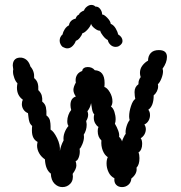

<svg xmlns="http://www.w3.org/2000/svg" viewBox="-20 -771 738 782"><path d="M644 -481Q644 -468 637.5 -451.5Q631 -435 623 -428Q624 -425 624 -419Q624 -409 619 -399Q614 -389 606 -383Q606 -339 584 -324Q591 -316 591 -302Q591 -290 585 -279.5Q579 -269 568 -264Q574 -255 574 -245Q574 -234 568.5 -224Q563 -214 553 -208Q559 -201 559 -185Q559 -160 544 -150Q548 -142 548 -127Q548 -100 536 -88Q540 -64 515 -44Q514 -28 503 -18.5Q492 -9 477 -9Q462 -9 453 -18.5Q444 -28 446 -45Q430 -53 422 -70Q414 -87 414 -105Q414 -121 419 -131Q406 -139 398.5 -158Q391 -177 393 -199Q378 -213 378 -237Q378 -247 381 -254Q373 -259 367.5 -269Q362 -279 362 -291Q362 -300 364 -305Q357 -312 354.5 -328.5Q352 -345 351 -351Q347 -331 336 -318Q339 -311 339 -304Q339 -291 331 -278Q333 -268 333 -263Q333 -241 321 -222Q322 -219 322 -213Q322 -200 315.5 -184Q309 -168 304 -165Q305 -162 305 -154Q305 -140 300 -128Q295 -116 288 -115Q291 -105 291 -97Q291 -83 276 -63Q280 -38 267 -23.5Q254 -9 234 -9Q216 -9 202 -23Q188 -37 187 -64Q165 -80 163 -122Q148 -132 139.5 -147Q131 -162 131 -178Q131 -183 133 -193Q110 -205 110 -239Q110 -252 111 -258Q103 -265 100 -274Q97 -283 96 -293.5Q95 -304 94 -310Q82 -315 75.5 -325Q69 -335 69 -347Q69 -357 73 -365Q49 -382 49 -414Q49 -420 51 -432Q44 -438 38.5 -452.5Q33 -467 33 -479Q33 -485 34 -488Q32 -500 32 -504Q32 -521 41.5 -529.5Q51 -538 69 -536Q95 -531 104 -500Q121 -481 119 -453Q130 -444 133.5 -432Q137 -420 136 -404Q147 -393 150 -382Q153 -371 152 -357Q164 -348 167 -334Q170 -320 169 -301Q181 -292 183.5 -280Q186 -268 186 -257Q186 -246 186 -243Q199 -236 212.5 -208.5Q226 -181 224 -156Q227 -177 239 -199Q237 -215 243 -231Q249 -247 259 -258Q254 -264 254 -278Q254 -290 258.5 -302.5Q263 -315 270 -323Q267 -334 267 -343Q267 -371 289 -378Q279 -392 279 -405Q279 -417 289 -435Q288 -438 288 -445Q288 -457 294.5 -467Q301 -477 315 -482Q315 -489 321.5 -493.5Q328 -498 337 -498Q356 -498 366 -485Q406 -483 406 -433Q406 -422 405 -417Q417 -413 427.5 -395Q438 -377 438 -358Q438 -346 432 -337Q441 -331 446 -315.5Q451 -300 451 -285Q451 -275 448 -267Q456 -254 461.5 -239Q467 -224 465 -214Q475 -204 477 -195Q478 -200 483.5 -211.5Q489 -223 492 -226Q490 -238 495 -255Q500 -272 508 -282Q506 -290 506 -297Q506 -316 513.5 -339Q521 -362 531 -368Q530 -373 529 -380Q528 -387 528 -396Q528 -417 544 -428V-432Q544 -445 553 -457Q550 -466 550 -474Q550 -491 560 -504Q570 -517 583 -524Q583 -543 594 -555Q605 -567 627 -567Q660 -567 660 -539Q660 -516 642 -491Q644 -485 644 -481ZM431 -674Q443 -669 451 -655.5Q459 -642 461 -631Q479 -620 479 -604Q479 -592 464 -583Q458 -580 451 -580Q439 -580 430 -588.5Q421 -597 419 -608Q410 -612 400 -624.5Q390 -637 388 -646Q379 -645 366 -655Q353 -665 351 -674Q348 -663 336 -650Q324 -637 316 -636Q313 -627 305 -617Q297 -607 289 -605Q285 -593 275.5 -583.5Q266 -574 254 -574Q246 -574 235 -580Q230 -584 226.5 -591Q223 -598 223 -605Q223 -621 235 -631Q237 -642 244 -652.5Q251 -663 261 -668Q262 -678 269.5 -685.5Q277 -693 288 -695Q292 -708 302 -712Q303 -717 309.5 -721.5Q316 -726 322 -728Q325 -737 334 -744Q343 -751 352 -751Q362 -751 369 -744Q380 -745 388 -734.5Q396 -724 396 -712Q404 -712 417 -698.5Q430 -685 431 -674Z"/></svg>

Font: Pangolin
Style: Regular
Weight: 400
Designer: Kevin Burke
Foundry: Google, Inc.
Version: Version 1.101